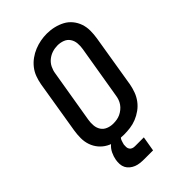

<svg xmlns="http://www.w3.org/2000/svg" viewBox="-274 -848 1148 1148"><g transform="rotate(-45 300.0 -274.5)"><path d="M255 8Q224 8 194 2.5Q164 -3 138.5 -17Q113 -31 94.5 -53Q76 -75 66.5 -102.5Q57 -130 57 -160.5Q57 -191 62 -222L117 -557Q122 -584 131.5 -610Q141 -636 158.5 -658.5Q176 -681 199.5 -698Q223 -715 249 -725.5Q275 -736 301.5 -741Q328 -746 355 -746Q386 -746 415.5 -739Q445 -732 470.5 -718.5Q496 -705 514.5 -682.5Q533 -660 542.5 -632.5Q552 -605 552 -574.5Q552 -544 547 -513L492 -178Q487 -152 477.5 -126Q468 -100 451 -77Q434 -54 410.5 -37Q387 -20 361 -9.5Q335 1 308 4.5Q281 8 255 8ZM256 -84Q272 -84 287 -86.5Q302 -89 316 -95.5Q330 -102 343 -112.5Q356 -123 365 -136Q374 -149 379 -163.5Q384 -178 386 -193L442 -528Q446 -551 444 -574.5Q442 -598 429.5 -616.5Q417 -635 395.5 -643Q374 -651 351 -651Q328 -651 306 -644Q284 -637 265.5 -622Q247 -607 236.5 -585.5Q226 -564 223 -542L167 -207Q163 -184 165 -160.5Q167 -137 179 -119Q191 -101 212 -92.5Q233 -84 256 -84ZM236 197Q219 197 201.5 195Q184 193 169 187Q154 181 141 170.5Q128 160 120.5 145.5Q113 131 112 113.5Q111 96 114 79Q118 56 129 33Q140 10 159 -6.5Q178 -23 202 -30Q226 -37 250 -37L244 0Q236 0 230 6Q224 12 221 19.5Q218 27 216 34.5Q214 42 212 49Q211 59 211.5 69.5Q212 80 217.5 88Q223 96 232 99.5Q241 103 252 103H327L311 197Z"/></g></svg>

Font: Iosevka Curly Slab SmBdEx
Style: Italic
Weight: 600
Width: 7
Italic angle: -9°
Monospace: yes
Designer: Belleve Invis
Foundry: Belleve Invis
Version: Version 11.1.0; ttfautohint (v1.8.3)